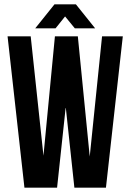

<svg xmlns="http://www.w3.org/2000/svg" viewBox="-20 -868 603 888"><path d="M284 -373 244 0H93L15 -700H122L181 -148L234 -700H340L395 -144L452 -700H548L470 0H324ZM143 -737 232 -848H331L420 -737H326L281 -792L237 -737Z"/></svg>

Font: SVN-Bebas Neue
Style: Bold
Weight: 700
Designer: Ryoichi Tsunekawa
Foundry: Ryoichi Tsunekawa
Version: Version 1.300; ttfautohint (v1.7.9-c794)